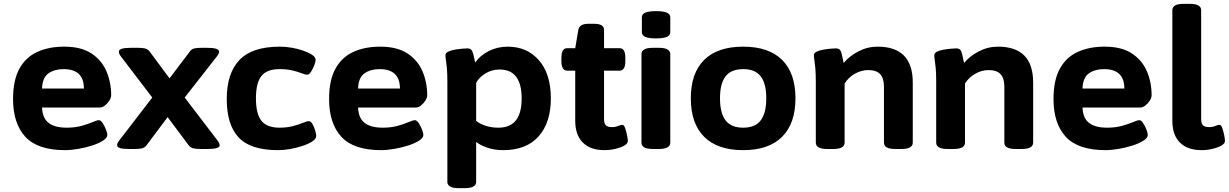

<svg xmlns="http://www.w3.org/2000/svg" viewBox="-20 -774 6400 1000"><path d="M319 8Q176 8 112 -61.5Q48 -131 48 -258Q48 -357 81.5 -417Q115 -477 175 -504Q235 -531 314 -531Q403 -531 456.5 -495.5Q510 -460 534.5 -402.5Q559 -345 559 -278Q559 -265 549.5 -250Q540 -235 526.5 -224.5Q513 -214 501 -214H199Q201 -159 233 -134Q265 -109 327 -109Q371 -109 405 -118.5Q439 -128 462 -138Q485 -148 495 -148Q505 -148 515 -132.5Q525 -117 532 -99Q539 -81 539 -71Q539 -56 516.5 -41.5Q494 -27 459.5 -16Q425 -5 387.5 1.5Q350 8 319 8ZM199 -313H417Q417 -414 311 -414Q264 -414 232.5 -392Q201 -370 199 -313Z M652 2Q622 2 606 -2.5Q590 -7 590 -18Q590 -28 600 -41L773 -266L609 -481Q599 -494 599 -505Q599 -525 661 -525H698Q719 -525 734 -522Q749 -519 759 -506L863 -366L969 -506Q978 -519 993 -522Q1008 -525 1030 -525H1059Q1121 -525 1121 -505Q1121 -501 1119 -495.5Q1117 -490 1111 -482L942 -266L1113 -42Q1124 -27 1124 -17Q1124 2 1061 2H1024Q1002 2 987 -1.5Q972 -5 963 -17L853 -164L743 -17Q733 -4 718 -1Q703 2 682 2Z M1428 8Q1285 8 1223 -58Q1161 -124 1161 -258Q1161 -392 1227 -461.5Q1293 -531 1438 -531Q1467 -531 1499.5 -525.5Q1532 -520 1560 -510Q1588 -500 1606 -488Q1624 -476 1624 -462Q1624 -453 1617 -434.5Q1610 -416 1600 -400.5Q1590 -385 1580 -385Q1570 -385 1551 -392.5Q1532 -400 1503.5 -407Q1475 -414 1436 -414Q1370 -414 1341.5 -378Q1313 -342 1313 -262Q1313 -181 1341.5 -145Q1370 -109 1436 -109Q1476 -109 1507 -117.5Q1538 -126 1558.5 -134.5Q1579 -143 1589 -143Q1599 -143 1607.5 -128Q1616 -113 1621.5 -94.5Q1627 -76 1627 -66Q1627 -51 1607.5 -38Q1588 -25 1557 -14.5Q1526 -4 1492 2Q1458 8 1428 8Z M1965 8Q1822 8 1758 -61.5Q1694 -131 1694 -258Q1694 -357 1727.5 -417Q1761 -477 1821 -504Q1881 -531 1960 -531Q2049 -531 2102.5 -495.5Q2156 -460 2180.5 -402.5Q2205 -345 2205 -278Q2205 -265 2195.5 -250Q2186 -235 2172.5 -224.5Q2159 -214 2147 -214H1845Q1847 -159 1879 -134Q1911 -109 1973 -109Q2017 -109 2051 -118.5Q2085 -128 2108 -138Q2131 -148 2141 -148Q2151 -148 2161 -132.5Q2171 -117 2178 -99Q2185 -81 2185 -71Q2185 -56 2162.5 -41.5Q2140 -27 2105.5 -16Q2071 -5 2033.5 1.5Q1996 8 1965 8ZM1845 -313H2063Q2063 -414 1957 -414Q1910 -414 1878.5 -392Q1847 -370 1845 -313Z M2371 206Q2339 206 2324.5 197.5Q2310 189 2310 173V-349Q2310 -393 2307.5 -419.5Q2305 -446 2302.5 -461Q2300 -476 2300 -487Q2300 -498 2314.5 -505Q2329 -512 2349.5 -515.5Q2370 -519 2388.5 -520.5Q2407 -522 2415 -522Q2433 -522 2439.5 -507.5Q2446 -493 2455 -448Q2480 -485 2525.5 -508Q2571 -531 2624 -531Q2725 -531 2787 -460Q2849 -389 2849 -261Q2849 -135 2785 -63.5Q2721 8 2601 8Q2553 8 2515 -6Q2477 -20 2460 -35V173Q2460 189 2445.5 197.5Q2431 206 2399 206ZM2576 -109Q2697 -109 2697 -261Q2697 -412 2582 -412Q2542 -412 2509 -392Q2476 -372 2460 -343V-145Q2476 -130 2507.5 -119.5Q2539 -109 2576 -109Z M3128 8Q3055 8 3015.5 -31.5Q2976 -71 2976 -145V-406H2934Q2904 -406 2904 -456V-473Q2904 -523 2934 -523H2976L2992 -618Q2998 -650 3043 -650H3076Q3126 -650 3126 -618V-523H3207Q3237 -523 3237 -473V-456Q3237 -406 3207 -406H3126V-155Q3126 -131 3135.5 -121.5Q3145 -112 3167 -112Q3187 -112 3200 -118Q3213 -124 3221 -124Q3230 -124 3236 -106.5Q3242 -89 3246 -69Q3250 -49 3250 -40Q3250 -26 3231 -15.5Q3212 -5 3184 1.5Q3156 8 3128 8Z M3382 2Q3350 2 3335.5 -6.5Q3321 -15 3321 -31V-492Q3321 -508 3335.5 -516.5Q3350 -525 3382 -525H3410Q3442 -525 3456.5 -516.5Q3471 -508 3471 -492V-31Q3471 -15 3456.5 -6.5Q3442 2 3410 2ZM3397 -574Q3358 -574 3340.5 -582Q3323 -590 3323 -606V-684Q3323 -700 3340.5 -708Q3358 -716 3397 -716Q3436 -716 3453.5 -708Q3471 -700 3471 -684V-606Q3471 -590 3453.5 -582Q3436 -574 3397 -574Z M3851 8Q3717 8 3647.5 -61.5Q3578 -131 3578 -262Q3578 -393 3647.5 -462Q3717 -531 3851 -531Q3984 -531 4053.5 -462Q4123 -393 4123 -262Q4123 -131 4053.5 -61.5Q3984 8 3851 8ZM3851 -109Q3913 -109 3942 -147Q3971 -185 3971 -262Q3971 -339 3942 -376.5Q3913 -414 3851 -414Q3788 -414 3759 -376.5Q3730 -339 3730 -262Q3730 -185 3759 -147Q3788 -109 3851 -109Z M4290 2Q4258 2 4243.5 -6.5Q4229 -15 4229 -31V-349Q4229 -393 4226.5 -419.5Q4224 -446 4221.5 -461Q4219 -476 4219 -487Q4219 -498 4233.5 -505Q4248 -512 4268.5 -515.5Q4289 -519 4307.5 -520.5Q4326 -522 4334 -522Q4353 -522 4359 -507.5Q4365 -493 4374 -446Q4404 -482 4451 -506.5Q4498 -531 4551 -531Q4734 -531 4734 -344V-31Q4734 -15 4719.5 -6.5Q4705 2 4673 2H4645Q4612 2 4598 -6.5Q4584 -15 4584 -31V-322Q4584 -366 4564.5 -387.5Q4545 -409 4502 -409Q4466 -409 4432.5 -390Q4399 -371 4379 -339V-31Q4379 -15 4364.5 -6.5Q4350 2 4318 2Z M4917 2Q4885 2 4870.5 -6.5Q4856 -15 4856 -31V-349Q4856 -393 4853.5 -419.5Q4851 -446 4848.5 -461Q4846 -476 4846 -487Q4846 -498 4860.5 -505Q4875 -512 4895.5 -515.5Q4916 -519 4934.5 -520.5Q4953 -522 4961 -522Q4980 -522 4986 -507.5Q4992 -493 5001 -446Q5031 -482 5078 -506.5Q5125 -531 5178 -531Q5361 -531 5361 -344V-31Q5361 -15 5346.5 -6.5Q5332 2 5300 2H5272Q5239 2 5225 -6.5Q5211 -15 5211 -31V-322Q5211 -366 5191.5 -387.5Q5172 -409 5129 -409Q5093 -409 5059.5 -390Q5026 -371 5006 -339V-31Q5006 -15 4991.5 -6.5Q4977 2 4945 2Z M5738 8Q5595 8 5531 -61.5Q5467 -131 5467 -258Q5467 -357 5500.5 -417Q5534 -477 5594 -504Q5654 -531 5733 -531Q5822 -531 5875.5 -495.5Q5929 -460 5953.5 -402.5Q5978 -345 5978 -278Q5978 -265 5968.5 -250Q5959 -235 5945.5 -224.5Q5932 -214 5920 -214H5618Q5620 -159 5652 -134Q5684 -109 5746 -109Q5790 -109 5824 -118.5Q5858 -128 5881 -138Q5904 -148 5914 -148Q5924 -148 5934 -132.5Q5944 -117 5951 -99Q5958 -81 5958 -71Q5958 -56 5935.5 -41.5Q5913 -27 5878.5 -16Q5844 -5 5806.5 1.5Q5769 8 5738 8ZM5618 -313H5836Q5836 -414 5730 -414Q5683 -414 5651.5 -392Q5620 -370 5618 -313Z M6238 8Q6165 8 6125.5 -31.5Q6086 -71 6086 -145V-721Q6086 -737 6100 -745.5Q6114 -754 6147 -754H6175Q6207 -754 6221.5 -745.5Q6236 -737 6236 -721V-155Q6236 -131 6245.5 -121.5Q6255 -112 6277 -112Q6297 -112 6310 -118Q6323 -124 6331 -124Q6340 -124 6346 -107Q6352 -90 6356 -70Q6360 -50 6360 -40Q6360 -26 6341 -15.5Q6322 -5 6294 1.5Q6266 8 6238 8Z"/></svg>

Font: Asap Semi Expanded
Style: Bold
Weight: 700
Width: 6
Designer: Pablo Cosgaya
Foundry: Omnibus-Type
Version: Version 3.001; ttfautohint (v1.8.4.7-5d5b)